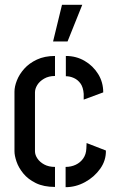

<svg xmlns="http://www.w3.org/2000/svg" viewBox="-20 -775 484 796"><path d="M200 -603 237 -755H321L260 -603ZM208 0Q161 0 128.5 -16Q96 -32 76.5 -56Q57 -80 48.5 -105Q40 -130 40 -148V-395Q40 -416 50 -441.5Q60 -467 80.5 -490Q101 -513 133 -528Q165 -543 208 -543V-460Q182 -460 163 -449Q144 -438 134.5 -422.5Q125 -407 125 -392V-148Q125 -133 135 -118Q145 -103 163.5 -93Q182 -83 208 -83ZM252 1V-83Q275 -83 294 -92Q313 -101 325 -118Q337 -135 338 -159L339 -182L419 -151Q420 -110 395.5 -75.5Q371 -41 332.5 -20Q294 1 252 1ZM327 -362V-386Q325 -413 314 -428.5Q303 -444 286.5 -451.5Q270 -459 253 -459V-543Q296 -543 331 -522.5Q366 -502 387 -468Q408 -434 408 -392Z"/></svg>

Font: Stick No Bills Medium
Style: Regular
Weight: 500
Version: Version 2.000